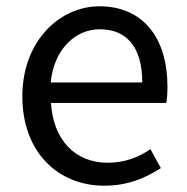

<svg xmlns="http://www.w3.org/2000/svg" viewBox="-20 -577 594 610"><path d="M311 13C387 13 443 -12 491 -43L458 -103C418 -76 375 -60 322 -60C218 -60 149 -133 142 -250H508C511 -263 512 -282 512 -302C512 -457 434 -557 296 -557C170 -557 51 -447 51 -271C51 -91 167 13 311 13ZM432 -315H141C152 -422 220 -484 297 -484C382 -484 432 -428 432 -315Z"/></svg>

Font: Spoqa Han Sans Neo
Style: Regular
Weight: 400
Designer: [Spoqa Han Sans Neo] Dong-huui Kim ___ Younghwa Kang ___ Yujin Lee ___ [Noto Sans] Ryoko NISHIZUKA ____ (kana & ideograp
Foundry: Spoqa (http://www.spoqa-han-sans.com)
Version: Version 1.100;hotconv 1.0.109;makeotfexe 2.5.65596